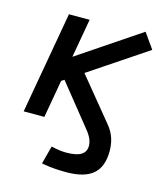

<svg xmlns="http://www.w3.org/2000/svg" viewBox="-114 -619 814 942"><g transform="rotate(15 293.0 -148.5)"><path d="M125.5 -161.6 83.5 -246.6 508.3 -532.2 563 -454.6ZM310.1 234.4Q284.7 234.4 255.6 232.7Q226.6 231 184.6 223.6L209 131.3Q253.9 141.6 283.7 141.6Q335.9 141.6 360.4 126.7Q384.8 111.8 384.8 80.6Q384.8 64.5 377 45.9Q369.1 27.3 351.1 5.4L171.9 -217.8L257.8 -274.9L447.8 -43Q469.7 -16.1 479.7 14.2Q489.7 44.4 489.7 79.6Q489.7 159.2 446 196.8Q402.3 234.4 310.1 234.4ZM31.7 0 123 -517.6H228L136.7 0Z"/></g></svg>

Font: Cascadia Mono NF
Style: Italic
Weight: 400
Italic angle: -10°
Monospace: yes
Designer: Aaron Bell
Foundry: Saja Typeworks
Version: Version 2404.023